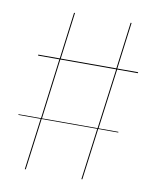

<svg xmlns="http://www.w3.org/2000/svg" viewBox="-77 -722 634 782"><g transform="rotate(10 240.0 -331.0)"><path d="M379 -465 346 -216H428V-213H345L317 0H313L341 -213H111L83 0H79L107 -213H15V-216H108L140 -465H52V-469H141L166 -662H170L145 -469H375L400 -662H404L379 -469H465V-465ZM342 -216 375 -465H144L112 -216Z"/></g></svg>

Font: FiraGO Four
Style: Regular
Weight: 100
Designer: bBox Type
Foundry: bBox Type GmbH
Version: Version 1.001